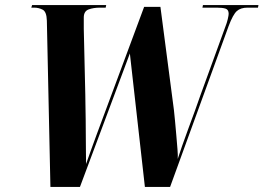

<svg xmlns="http://www.w3.org/2000/svg" viewBox="-20 -734 1035 754"><path d="M164 -653Q163 -688 147.5 -696Q132 -704 114 -704H103L106 -714H397L395 -704H373Q347 -704 328 -697Q309 -690 309 -665Q309 -656 309 -646.5Q309 -637 309 -621L315 -362Q315 -352 315.5 -325.5Q316 -299 316.5 -265Q317 -231 317 -196Q317 -161 317.5 -132.5Q318 -104 318 -90Q327 -117 337.5 -145Q348 -173 359 -204L546 -707H610L663 -302Q665 -284 667.5 -257.5Q670 -231 672.5 -201.5Q675 -172 677 -147.5Q679 -123 678 -110Q684 -129 695 -160.5Q706 -192 719.5 -228.5Q733 -265 745.5 -299Q758 -333 766 -357L865 -629Q871 -644 874.5 -659Q878 -674 878 -680Q878 -696 866 -700Q854 -704 831 -704H775L777 -714H995L993 -704H952Q925 -704 910 -690.5Q895 -677 878 -632L648 0H549L490 -524L294 0H178Z"/></svg>

Font: Noto Serif Display ExtraCondensed ExtraBold
Style: Italic
Weight: 800
Width: 2
Italic angle: -12°
Designer: Monotype Design Team
Foundry: Monotype Imaging Inc.
Version: Version 2.009